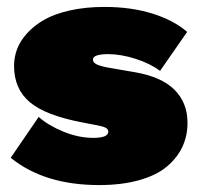

<svg xmlns="http://www.w3.org/2000/svg" viewBox="-20 -530 578 560"><path d="M269 9.8Q109.4 9.8 11.2 -69.8L92.8 -189Q121.6 -163.6 165.5 -145.8Q209.5 -127.9 252 -127.9Q295.9 -127.9 295.9 -146Q295.9 -153.3 288.1 -157.5Q280.3 -161.6 255.9 -166L220.2 -172.9Q112.3 -193.4 66.7 -232.2Q21 -271 21 -337.9Q21 -363.3 30 -387.2Q39.1 -411.1 59.6 -433.6Q80.1 -456.1 109.9 -472.9Q139.6 -489.7 184.8 -499.8Q230 -509.8 285.2 -509.8Q361.8 -509.8 424.1 -490.5Q486.3 -471.2 525.9 -437L446.8 -323.2Q418.5 -344.7 375.5 -358.4Q332.5 -372.1 295.9 -372.1Q251 -372.1 251 -356Q251 -348.1 261.5 -342.5Q272 -336.9 299.8 -332L371.1 -319.8Q450.2 -306.6 488.5 -268.6Q526.9 -230.5 526.9 -171.9Q526.9 -133.8 512 -101.8Q497.1 -69.8 467 -44.4Q437 -19 386.2 -4.6Q335.4 9.8 269 9.8Z"/></svg>

Font: Work Sans Black
Style: Regular
Weight: 900
Designer: Wei Huang
Foundry: Wei Huang
Version: Version 2.012